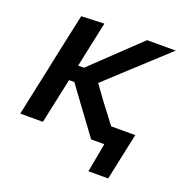

<svg xmlns="http://www.w3.org/2000/svg" viewBox="-117 -606 814 849"><g transform="rotate(20 289.5 -182.0)"><path d="M18.5 0Q30 -54.5 40.8 -105Q51.5 -155.5 65 -218L76 -271.5Q90.5 -338 101.5 -390.5Q112.5 -443 124.5 -497L232 -501Q220.5 -446.5 209.2 -394.2Q198 -342 186.5 -287H214L291.5 -361Q327 -395 363 -429Q399 -463 434.5 -497H569.5Q521.5 -453 473.8 -409Q426 -365 377.5 -320.5L296 -245L344.5 -178Q362 -155 379.8 -131.5Q397.5 -108 415.5 -84.5H529Q517 -30 504.5 29.5Q499 57 493.2 83.2Q487.5 109.5 482 136.5H389L414 0H352Q328 -32.5 304 -65.2Q280 -98 255.5 -131L195.5 -213H170.5L167.5 -198.5Q156 -144.5 146 -97.8Q136 -51 125 0Z"/></g></svg>

Font: Commissioner Medium
Style: Italic
Weight: 500
Italic angle: -12°
Designer: Kostas Bartsokas
Foundry: Kostas Bartsokas
Version: Version 1.000; ttfautohint (v1.8.3)